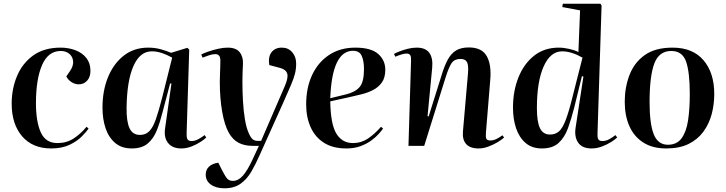

<svg xmlns="http://www.w3.org/2000/svg" viewBox="-20 -787 3918 1036"><path d="M307 -530Q350 -530 387 -516Q424 -502 446 -474Q468 -446 468 -405Q468 -371 450 -351.5Q432 -332 405 -332Q384 -332 365 -344.5Q346 -357 338 -375L358 -404Q377 -432 374.5 -457Q372 -482 353.5 -497Q335 -512 308 -512Q240 -512 207 -436Q174 -360 174 -230Q174 -131 200 -73Q226 -15 290 -15Q339 -15 377 -39.5Q415 -64 447 -103L458 -93Q446 -76 421 -50.5Q396 -25 355 -5.5Q314 14 256 14Q156 14 99.5 -51.5Q43 -117 43 -228Q43 -308 72 -377Q101 -446 159.5 -488Q218 -530 307 -530Z M987 -69Q986 -47 991 -36.5Q996 -26 1014 -26Q1032 -26 1051 -36.5Q1070 -47 1084 -58L1093 -45Q1083 -35 1061.5 -21Q1040 -7 1013 3.5Q986 14 958 14Q910 14 886.5 -16Q863 -46 871 -96L905 -336L898 -337L857 -181Q844 -129 826.5 -84.5Q809 -40 777.5 -13Q746 14 691 14Q636 14 601 -16Q566 -46 549.5 -95.5Q533 -145 533 -206Q533 -298 563 -371Q593 -444 648 -487Q703 -530 780 -530Q817 -530 850 -520.5Q883 -511 903 -502L991 -529L1001 -519ZM735 -59Q766 -59 786 -79.5Q806 -100 821.5 -145Q837 -190 856 -264L909 -476Q880 -492 853 -501Q826 -510 799 -510Q735 -510 700 -430.5Q665 -351 663 -207Q662 -131 679 -95Q696 -59 735 -59Z M1381 50Q1360 98 1336.5 138.5Q1313 179 1278.5 204Q1244 229 1191 229Q1146 229 1118 209Q1090 189 1090 155Q1090 128 1108.5 111.5Q1127 95 1158 91L1178 131Q1197 168 1207.5 178.5Q1218 189 1237 189Q1266 189 1291 160.5Q1316 132 1344 71L1377 0H1343Q1299 0 1267.5 -16.5Q1236 -33 1215 -70Q1192 -110 1179 -183Q1166 -256 1166 -347Q1166 -361 1167 -384Q1168 -407 1168.5 -428.5Q1169 -450 1169 -462Q1169 -495 1141 -495Q1126 -495 1107.5 -488.5Q1089 -482 1073 -476L1066 -493Q1079 -500 1103.5 -508.5Q1128 -517 1156 -523.5Q1184 -530 1208 -530Q1254 -530 1273.5 -505Q1293 -480 1291 -441Q1290 -425 1289 -399Q1288 -373 1288 -346Q1288 -295 1291 -242Q1294 -189 1301.5 -143.5Q1309 -98 1322 -69Q1333 -44 1343.5 -35.5Q1354 -27 1369 -27H1389L1517 -323Q1536 -367 1530 -389Q1524 -411 1493 -420L1433 -436Q1426 -480 1445 -505Q1464 -530 1501 -530Q1535 -530 1556.5 -505.5Q1578 -481 1578 -444Q1578 -415 1571.5 -389Q1565 -363 1549 -326Q1533 -289 1506 -228Z M1897 -530Q1982 -530 2020.5 -496Q2059 -462 2059 -411Q2059 -368 2040.5 -342Q2022 -316 1992.5 -301Q1963 -286 1929.5 -278Q1896 -270 1866 -263L1762 -240Q1764 -117 1795 -66Q1826 -15 1885 -15Q1929 -15 1965 -39Q2001 -63 2036 -103L2047 -93Q2039 -82 2023.5 -64.5Q2008 -47 1983.5 -29Q1959 -11 1925.5 1.5Q1892 14 1849 14Q1777 14 1729 -16Q1681 -46 1656.5 -100Q1632 -154 1632 -224Q1632 -314 1664.5 -383Q1697 -452 1756.5 -491Q1816 -530 1897 -530ZM1944 -414Q1944 -459 1931.5 -486Q1919 -513 1885 -513Q1772 -513 1762 -257L1848 -278Q1897 -290 1920.5 -317.5Q1944 -345 1944 -414Z M2700 -45Q2687 -33 2664.5 -19.5Q2642 -6 2615 4Q2588 14 2563 14Q2516 14 2495 -10Q2474 -34 2478 -78L2505 -389Q2509 -434 2500 -451.5Q2491 -469 2465 -469Q2433 -469 2417.5 -447.5Q2402 -426 2383 -365L2269 0H2184L2198 -460Q2199 -479 2194 -488.5Q2189 -498 2173 -498Q2163 -498 2147.5 -493.5Q2132 -489 2113 -481L2106 -496Q2116 -502 2136.5 -510Q2157 -518 2181.5 -524Q2206 -530 2228 -530Q2276 -530 2296.5 -502Q2317 -474 2312 -421L2287 -160L2293 -159L2363 -382Q2378 -432 2396 -465Q2414 -498 2440.5 -514.5Q2467 -531 2510 -531Q2580 -531 2606.5 -484Q2633 -437 2625 -352L2602 -71Q2600 -49 2604 -39Q2608 -29 2626 -29Q2643 -29 2660.5 -38Q2678 -47 2691 -57Z M3204 -66Q3203 -46 3208 -36Q3213 -26 3231 -26Q3250 -26 3268.5 -36.5Q3287 -47 3301 -58L3310 -45Q3300 -35 3278 -21Q3256 -7 3228 3.5Q3200 14 3172 14Q3121 14 3099.5 -17.5Q3078 -49 3086 -99L3128 -374L3120 -376L3078 -205Q3063 -146 3045 -96Q3027 -46 2994.5 -16Q2962 14 2904 14Q2850 14 2815.5 -16Q2781 -46 2764.5 -95.5Q2748 -145 2748 -206Q2748 -296 2777.5 -369.5Q2807 -443 2862 -486.5Q2917 -530 2995 -530Q3021 -530 3052 -523Q3083 -516 3101 -506L3110 -731L3014 -749L3017 -767H3220L3226 -757ZM2948 -61Q2976 -61 2995.5 -77.5Q3015 -94 3033 -141Q3051 -188 3073 -279L3123 -476Q3063 -510 3013 -510Q2950 -510 2913.5 -428.5Q2877 -347 2877 -204Q2877 -130 2893.5 -95.5Q2910 -61 2948 -61Z M3575 14Q3501 14 3451 -18Q3401 -50 3376 -106.5Q3351 -163 3351 -238Q3351 -315 3376.5 -382Q3402 -449 3458.5 -489.5Q3515 -530 3609 -530Q3718 -530 3776 -462Q3834 -394 3834 -280Q3834 -223 3820 -170.5Q3806 -118 3775 -76Q3744 -34 3695 -10Q3646 14 3575 14ZM3584 -6Q3632 -6 3657.5 -40.5Q3683 -75 3692.5 -136.5Q3702 -198 3702 -280Q3702 -397 3682 -454.5Q3662 -512 3602 -512Q3536 -512 3510.5 -444Q3485 -376 3485 -236Q3485 -119 3507.5 -62.5Q3530 -6 3584 -6Z"/></svg>

Font: Literata 72pt SemiBold
Style: Italic
Weight: 600
Italic angle: -2°
Designer: Latin by Veronika Burian and Jose Scaglione. Greek by Irene Vlachou. Cyrillic by Vera Evstafieva
Foundry: TypeTogether
Version: Version 3.002